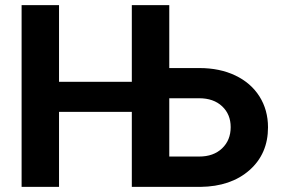

<svg xmlns="http://www.w3.org/2000/svg" viewBox="-20 -731 1099 751"><path d="M210.9 -411.1H495.6V-710.9H642.1V-464.8H760.3Q839.4 -464.8 900.4 -435.8Q961.4 -406.7 994.9 -353.8Q1028.3 -300.8 1028.3 -232.9Q1028.3 -129.4 955.8 -65.4Q883.3 -1.5 764.2 0H495.6V-293.5H210.9V0H64.5V-710.9H210.9ZM642.1 -346.7V-118.7H759.3Q814.9 -118.7 848.6 -150.6Q882.3 -182.6 882.3 -233.9Q882.3 -283.7 848.9 -315.2Q815.4 -346.7 758.8 -346.7Z"/></svg>

Font: Roboto-o
Style: o-Bold
Weight: 700
Designer: Google
Version: Version 2.134; 2016; ttfautohint (v1.6)